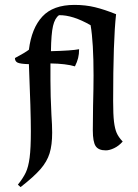

<svg xmlns="http://www.w3.org/2000/svg" viewBox="-20 -605 565 784"><path d="M53 149Q74 123 85 100Q96 77 101 38.5Q106 0 106 -69Q106 -148 98 -343Q64 -344 52.5 -349Q41 -354 41 -368Q81 -389 98 -402Q109 -490 153 -537.5Q197 -585 284 -585Q329 -585 368 -575.5Q407 -566 454 -547Q442 -441 442 -192Q442 -137 445.5 -108Q449 -79 456.5 -62Q464 -45 481 -27Q465 -9 446 0Q427 9 412 9Q382 9 370.5 -8.5Q359 -26 359 -73L360 -172Q362 -248 362 -297Q362 -432 350 -502Q277 -544 221 -543Q204 -531 196.5 -499Q189 -467 188 -396Q272 -398 303 -404Q303 -384 299 -368Q295 -352 286 -334Q250 -345 186 -346V-276Q186 -216 190 -136Q193 -94 193 -63Q193 -13 182.5 21Q172 55 145 86Q118 117 64 159Z"/></svg>

Font: Mirza
Style: Regular
Weight: 400
Designer: Arabic design by Kourosh Beigpour, Latin design by Eduardo Tunni, engineering by Lasse Fister
Version: Version 1.0010g